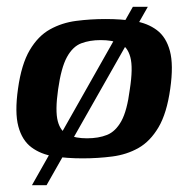

<svg xmlns="http://www.w3.org/2000/svg" viewBox="-20 -460 548 565"><path d="M33 -199Q43 -271 67.5 -312.5Q92 -354 127 -373.5Q162 -393 204 -398.5Q246 -404 291 -404Q337 -404 375.5 -398Q414 -392 441.5 -371.5Q469 -351 480 -310Q491 -269 481 -199Q471 -127 446.5 -85.5Q422 -44 387.5 -24.5Q353 -5 310.5 0.5Q268 6 223 6Q177 6 138.5 0Q100 -6 72.5 -26.5Q45 -47 34 -88Q23 -129 33 -199ZM362 -197Q372 -261 363.5 -292Q355 -323 332.5 -332.5Q310 -342 276 -342Q244 -342 219 -332.5Q194 -323 177 -292Q160 -261 151 -197Q142 -134 150 -103.5Q158 -73 180.5 -63Q203 -53 236 -53Q270 -53 295 -63Q320 -73 337 -103.5Q354 -134 362 -197ZM74 85 371 -440H415L117 85Z"/></svg>

Font: Genos SemiBold
Style: Italic
Weight: 600
Italic angle: -8°
Version: Version 1.010